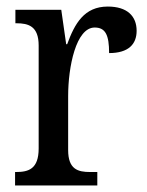

<svg xmlns="http://www.w3.org/2000/svg" viewBox="-20 -566 449 586"><path d="M26 0H277V-41H255C218 -41 188 -49 188 -108V-273C188 -362 212 -482 269 -482C302 -482 313 -459 313 -404C372 -404 397 -431 397 -472C397 -517 368 -546 309 -546C237 -546 208 -494 185 -431H182L167 -536H27V-495H30C67 -495 98 -486 98 -427V-113C98 -50 67 -41 29 -41H26Z"/></svg>

Font: Noto Serif Sinhala Condensed
Style: Regular
Weight: 400
Width: 3
Designer: Jelle Bosma - Monotype Design Team
Foundry: Monotype Imaging Inc.
Version: Version 2.007